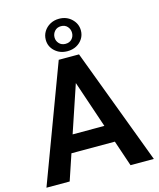

<svg xmlns="http://www.w3.org/2000/svg" viewBox="-135 -1040 938 1134"><g transform="rotate(-15 333.5 -472.5)"><path d="M350.6 -603 147.9 0H5.9L271.5 -710.9H362.3ZM520 0 316.4 -603 304.2 -710.9H395.5L662.6 0ZM510.7 -264.2V-158.2H129.4V-264.2ZM228 -844.7Q228 -872.1 241.9 -894.8Q255.9 -917.5 280.3 -931.2Q304.7 -944.8 335.4 -944.8Q381.3 -944.8 412.1 -915.3Q442.9 -885.7 442.9 -844.7Q442.9 -816.9 428.7 -794.7Q414.6 -772.5 390.4 -759.5Q366.2 -746.6 335.4 -746.6Q289.6 -746.6 258.8 -774.9Q228 -803.2 228 -844.7ZM281.7 -844.7Q281.7 -823.2 296.4 -807.4Q311 -791.5 335.4 -791.5Q359.9 -791.5 374.3 -807.1Q388.7 -822.8 388.7 -844.7Q388.7 -866.7 374.3 -883.1Q359.9 -899.4 335.4 -899.4Q311 -899.4 296.4 -883.1Q281.7 -866.7 281.7 -844.7Z"/></g></svg>

Font: Roboto SemiBold
Style: Regular
Weight: 600
Designer: Christian Robertson
Foundry: Google
Version: Version 3.009; 2024